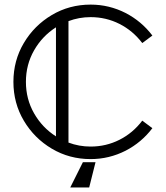

<svg xmlns="http://www.w3.org/2000/svg" viewBox="-20 -701 730 846"><path d="M379.4 0Q285.6 0 208.3 -45.9Q130.9 -91.8 85 -169.2Q39.1 -246.6 39.1 -340.3Q39.1 -434.1 85 -511.5Q130.9 -588.9 208.3 -634.8Q285.6 -680.7 379.4 -680.7Q460.9 -680.7 533.7 -643.6Q603.5 -607.4 651.4 -544.4L606.9 -511.2Q565.4 -565.9 506.3 -595.7Q447.3 -625.5 379.4 -625.5Q328.1 -625.5 281.7 -607.9V-72.8Q328.1 -55.2 379.4 -55.2Q447.3 -55.2 506.3 -85Q565.4 -114.7 606.9 -169.4L651.4 -136.2Q603.5 -73.2 533.7 -37.1Q460.9 0 379.4 0ZM226.6 -100.1V-580.6Q166 -542 130.1 -479Q94.2 -416 94.2 -340.3Q94.2 -264.6 130.1 -201.7Q166 -138.7 226.6 -100.1ZM373 125H289.6L345.2 13.7H400.9Z"/></svg>

Font: X Company
Style: Regular
Weight: 400
Designer: GGBotNet
Foundry: GGBotNet
Version: 0.90